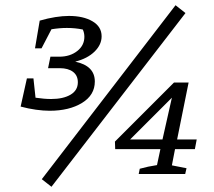

<svg xmlns="http://www.w3.org/2000/svg" viewBox="-20 -666 821 735"><path d="M83 -366H108L116 -292Q149 -287 176 -287Q222 -287 250 -303.5Q278 -320 278 -351Q278 -377 259.5 -391Q241 -405 209 -405H164L173 -449H207Q248 -449 275.5 -470.5Q303 -492 303 -525Q303 -540 297 -553Q268 -559 236 -559Q208 -559 177 -554L139 -481H114L132 -587Q163 -596 191.5 -600.5Q220 -605 244 -605Q299 -605 334 -584.5Q369 -564 369 -527Q369 -495 342 -468.5Q315 -442 268 -430Q343 -414 343 -354Q343 -302 294 -272Q245 -242 170 -242Q146 -242 117.5 -246Q89 -250 59 -258ZM177 49 140 20 652 -646 690 -616ZM511 0 515 -20Q547 -29 581 -34L594 -95H421L420 -124L646 -350H702L658 -132H733L726 -95H650L638 -33L694 -22L689 0ZM478 -132H602L638 -292Z"/></svg>

Font: Piazzolla SC
Style: Italic
Weight: 400
Italic angle: -11.3°
Designer: Juan Pablo del Peral
Foundry: Huerta Tipografica
Version: Version 1.330